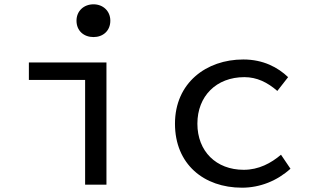

<svg xmlns="http://www.w3.org/2000/svg" viewBox="-20 -857 1440 891"><path d="M335 -761C335 -714 369 -685 414 -685C458 -685 492 -714 492 -761C492 -806 458 -837 414 -837C369 -837 335 -806 335 -761ZM375 -486V0H474V-567H114V-486Z M792 -283C792 -95 926 14 1103 14C1187 14 1266 -18 1328 -74L1284 -139C1238 -100 1181 -69 1111 -69C983 -69 896 -155 896 -283C896 -411 984 -499 1114 -499C1172 -499 1221 -475 1267 -435L1317 -499C1270 -544 1202 -581 1109 -581C937 -581 792 -472 792 -283Z"/></svg>

Font: Kawkab Mono Light
Style: Bold
Weight: 400
Monospace: yes
Designer: Abdullah Arif
Foundry: Abdullah Arif
Version: Version 1.000;PS 000.500;hotconv 1.0.88;makeotf.lib2.5.64775